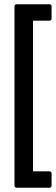

<svg xmlns="http://www.w3.org/2000/svg" viewBox="-20 -728 262 901"><path d="M59 153Q48 153 48 142V-698Q48 -708 59 -708H211Q222 -708 222 -698V-641Q222 -631 211 -631H135V76H211Q222 76 222 87V142Q222 153 211 153Z"/></svg>

Font: Sofia Sans Condensed SemiBold
Style: Regular
Weight: 600
Designer: Botio Nikoltchev, Ani Petrova
Foundry: lettersoup
Version: Version 4.101